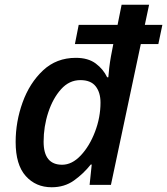

<svg xmlns="http://www.w3.org/2000/svg" viewBox="-20 -780 705 810"><path d="M198 10Q252 10 292 -18.5Q332 -47 363 -86H367L358 0H448L574 -594H648L665 -675H591L609 -760H493L476 -675H312L296 -594H458L448 -542Q444 -520 441 -495Q438 -470 437 -454H432Q416 -488 384 -512Q352 -536 300 -536Q218 -536 161.5 -483Q105 -430 75.5 -348.5Q46 -267 46 -181Q46 -85 88.5 -37.5Q131 10 198 10ZM242 -85Q164 -85 164 -182Q164 -246 183.5 -305.5Q203 -365 237.5 -403.5Q272 -442 319 -442Q363 -442 383.5 -416Q404 -390 404 -347Q404 -285 381 -224.5Q358 -164 321 -124.5Q284 -85 242 -85Z"/></svg>

Font: Noto Sans UI Medium
Style: Italic
Weight: 500
Italic angle: -12°
Designer: Monotype Design Team
Foundry: Monotype Imaging Inc.
Version: Version 1.901